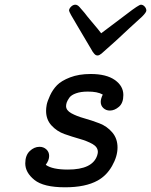

<svg xmlns="http://www.w3.org/2000/svg" viewBox="-20 -794 645 820"><path d="M87.9 -96.2Q87.9 -130.4 106.9 -148.7Q126 -167 148.9 -167Q166 -167 178 -156Q189.9 -145 189.9 -127.9Q189.9 -109.9 175.8 -90.8V-89.8Q203.6 -69.8 270 -69.8Q375 -69.8 395 -129.9Q397.9 -139.6 397.9 -145Q397.9 -166 375 -179Q352.1 -191.9 320.1 -200.9Q288.1 -210 255.6 -221.4Q223.1 -232.9 200 -258.1Q176.8 -283.2 176.8 -320.8Q176.8 -332 179.4 -346.4Q182.1 -360.8 193.6 -386Q205.1 -411.1 223.6 -430.2Q242.2 -449.2 279.5 -463.6Q316.9 -478 367.2 -478Q434.1 -478 470.5 -452.4Q506.8 -426.8 506.8 -388.2Q506.8 -354 488 -337.9Q469.2 -321.8 449.2 -321.8Q433.1 -321.8 421.6 -332.3Q410.2 -342.8 410.2 -358.9Q410.2 -372.1 418.9 -390.1Q396 -403.3 354 -402.8Q325.2 -402.8 304.7 -395.5Q284.2 -388.2 276.1 -376.7Q268.1 -365.2 265.1 -356.7Q262.2 -348.1 262.2 -340.8Q262.2 -322.8 284.7 -310.3Q307.1 -297.9 339.6 -288.8Q372.1 -279.8 404.5 -267.3Q437 -254.9 459.5 -228.5Q481.9 -202.1 481.9 -164.1Q481.9 -126 458.5 -85Q435.1 -43.9 397 -22.9Q345.2 5.9 257.8 5.9Q166 5.9 127 -25.6Q87.9 -57.1 87.9 -96.2ZM274.9 -749Q274.9 -756.8 283.4 -765.4Q292 -773.9 301.8 -773.9Q303.7 -773.9 305.9 -773.4Q308.1 -772.9 310.5 -771.5Q313 -770 314.9 -768.6Q316.9 -767.1 320.1 -763.4Q323.2 -759.8 325.7 -756.8Q328.1 -753.9 333 -748.5Q337.9 -743.2 342 -738Q346.2 -732.9 352.5 -724.4Q358.9 -715.8 365.2 -709Q404.3 -663.1 412.1 -651.9Q462.9 -689.9 521 -733.9Q572.8 -773.9 581.8 -773.9Q590.8 -773.9 597.9 -765.9Q605 -757.8 605 -749Q605 -741.2 586.9 -723.1Q536.1 -677.2 474.1 -619.1Q423.3 -573.2 413.6 -565.2Q403.8 -557.1 397 -557.1Q393.1 -557.1 389.6 -558.6Q386.2 -560.1 382.1 -564.9Q377.9 -569.8 375.5 -573.5Q373 -577.1 367.9 -586.7Q362.8 -596.2 359.9 -600.1Q337.9 -638.2 309.1 -686Q274.9 -742.2 274.9 -749Z"/></svg>

Font: CMU Concrete
Style: BoldItalic
Weight: 700
Italic angle: -14.04°
Version: Version 0.7.0